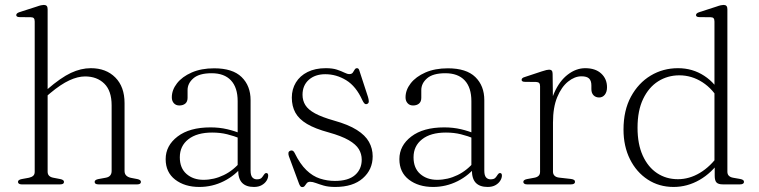

<svg xmlns="http://www.w3.org/2000/svg" viewBox="-20 -749 3082 780"><path d="M161 -351 146.5 -365 172 -386Q227 -433.5 268 -452.8Q309 -472 349 -472Q411 -472 448.5 -434.2Q486 -396.5 486 -330V-54.5Q486 -42.5 493 -35.8Q500 -29 512 -26.5L538 -21.5Q545 -20 548.8 -17.2Q552.5 -14.5 552.5 -10Q552.5 -5.5 549 -2.8Q545.5 0 538 0H380Q364.5 0 364.5 -10Q364.5 -18.5 379.5 -21.5L409.5 -27Q421.5 -29 427.5 -36Q433.5 -43 433.5 -54.5V-321Q433.5 -380 403.8 -409.2Q374 -438.5 325.5 -438.5Q296 -438.5 261.5 -422.5Q227 -406.5 184.5 -371ZM173.5 -712V-51.5Q173.5 -41 179.5 -35Q185.5 -29 196.5 -27L225 -21.5Q240 -18.5 240 -10Q240 0 224.5 0H67.5Q60.5 0 56.8 -2.8Q53 -5.5 53 -10Q53 -14.5 56.8 -17.2Q60.5 -20 68 -21.5L98 -27Q109 -29.5 115 -35Q121 -40.5 121 -51V-661.5Q121 -670.5 117.5 -674.8Q114 -679 105.5 -679L60 -679.5Q52.5 -679.5 49.2 -681.8Q46 -684 46 -687.5Q46 -691.5 49.2 -694.5Q52.5 -697.5 60 -700L128.5 -722Q139.5 -726 146.5 -727.5Q153.5 -729 158 -729Q166 -729 169.8 -724.8Q173.5 -720.5 173.5 -712Z M947.5 -58.5V-67.5L945.5 -71.5V-338Q945.5 -393.5 918.2 -422.5Q891 -451.5 840 -451.5Q789.5 -451.5 765.8 -431Q742 -410.5 742 -383V-351.5Q742 -336 732.8 -328.2Q723.5 -320.5 708.5 -320.5Q694.5 -320.5 686.2 -329.8Q678 -339 678 -353.5Q678 -383.5 699 -410.5Q720 -437.5 758.8 -454.5Q797.5 -471.5 850 -471.5Q925 -471.5 961.5 -436Q998 -400.5 998 -342V-56Q998 -36.5 1005 -28.5Q1012 -20.5 1023.5 -20.5Q1037.5 -20.5 1043 -26.8Q1048.5 -33 1052 -39Q1054 -42 1056.2 -44Q1058.5 -46 1062 -46Q1065.5 -46 1067.5 -43.5Q1069.5 -41 1069.5 -36Q1069.5 -25.5 1062.8 -14.8Q1056 -4 1043.2 3.2Q1030.5 10.5 1011.5 10.5Q980 10.5 963.8 -6Q947.5 -22.5 947.5 -58.5ZM653 -102.5Q653 -157.5 701.5 -194.5Q750 -231.5 835 -231.5Q871.5 -231.5 903.2 -224Q935 -216.5 960.5 -205.5L957 -186Q931 -196.5 903 -203.5Q875 -210.5 842 -210.5Q780 -210.5 745.2 -183.2Q710.5 -156 710.5 -110Q710.5 -66 737.8 -42.2Q765 -18.5 806.5 -18.5Q849.5 -18.5 889.2 -37.8Q929 -57 959.5 -94.5L969 -79Q936.5 -36.5 889.5 -13Q842.5 10.5 790 10.5Q730.5 10.5 691.8 -19.2Q653 -49 653 -102.5Z M1301.5 -447.5Q1260 -447.5 1234.5 -424.8Q1209 -402 1209 -364Q1209 -340.5 1220.5 -322Q1232 -303.5 1260 -288.2Q1288 -273 1337.5 -259Q1395 -243 1429.5 -221.2Q1464 -199.5 1479 -172.5Q1494 -145.5 1494 -114Q1494 -60 1454 -24.8Q1414 10.5 1342 10.5Q1314 10.5 1295.2 5Q1276.5 -0.5 1263.2 -5.5Q1250 -10.5 1240 -10.5Q1231 -10.5 1226.5 -5.2Q1222 0 1218.5 5.5Q1215 11 1208 11Q1203.5 11 1201 8.2Q1198.5 5.5 1195.5 -1L1153.5 -114.5Q1151 -122 1151.8 -128Q1152.5 -134 1159 -136.5Q1165 -139 1169.8 -136.2Q1174.5 -133.5 1177 -127.5Q1199 -82.5 1224.8 -57.8Q1250.5 -33 1280 -23.5Q1309.5 -14 1340.5 -14Q1395 -14 1422.2 -37.8Q1449.5 -61.5 1449.5 -100.5Q1449.5 -123.5 1437.8 -143Q1426 -162.5 1396.8 -179.5Q1367.5 -196.5 1315.5 -211Q1260 -226 1227.2 -245.5Q1194.5 -265 1180 -291.2Q1165.5 -317.5 1165.5 -352.5Q1165.5 -386.5 1182 -413.8Q1198.5 -441 1229.5 -456.5Q1260.5 -472 1303.5 -472Q1331 -472 1349 -466Q1367 -460 1379 -454Q1391 -448 1399 -448Q1409 -448 1413.2 -454Q1417.5 -460 1420.8 -466Q1424 -472 1430.5 -472Q1433.5 -472 1436 -469.8Q1438.5 -467.5 1440 -462L1475 -355Q1478 -345.5 1478.2 -337.5Q1478.5 -329.5 1471 -326.5Q1465 -324.5 1460.8 -328.5Q1456.5 -332.5 1452 -342Q1426.5 -398.5 1386.5 -423Q1346.5 -447.5 1301.5 -447.5Z M1897 -58.5V-67.5L1895 -71.5V-338Q1895 -393.5 1867.8 -422.5Q1840.5 -451.5 1789.5 -451.5Q1739 -451.5 1715.2 -431Q1691.5 -410.5 1691.5 -383V-351.5Q1691.5 -336 1682.2 -328.2Q1673 -320.5 1658 -320.5Q1644 -320.5 1635.8 -329.8Q1627.5 -339 1627.5 -353.5Q1627.5 -383.5 1648.5 -410.5Q1669.5 -437.5 1708.2 -454.5Q1747 -471.5 1799.5 -471.5Q1874.5 -471.5 1911 -436Q1947.5 -400.5 1947.5 -342V-56Q1947.5 -36.5 1954.5 -28.5Q1961.5 -20.5 1973 -20.5Q1987 -20.5 1992.5 -26.8Q1998 -33 2001.5 -39Q2003.5 -42 2005.8 -44Q2008 -46 2011.5 -46Q2015 -46 2017 -43.5Q2019 -41 2019 -36Q2019 -25.5 2012.2 -14.8Q2005.5 -4 1992.8 3.2Q1980 10.5 1961 10.5Q1929.5 10.5 1913.2 -6Q1897 -22.5 1897 -58.5ZM1602.5 -102.5Q1602.5 -157.5 1651 -194.5Q1699.5 -231.5 1784.5 -231.5Q1821 -231.5 1852.8 -224Q1884.5 -216.5 1910 -205.5L1906.5 -186Q1880.5 -196.5 1852.5 -203.5Q1824.5 -210.5 1791.5 -210.5Q1729.5 -210.5 1694.8 -183.2Q1660 -156 1660 -110Q1660 -66 1687.2 -42.2Q1714.5 -18.5 1756 -18.5Q1799 -18.5 1838.8 -37.8Q1878.5 -57 1909 -94.5L1918.5 -79Q1886 -36.5 1839 -13Q1792 10.5 1739.5 10.5Q1680 10.5 1641.2 -19.2Q1602.5 -49 1602.5 -102.5Z M2210 -254.5Q2210 -323 2231.5 -371.8Q2253 -420.5 2286.8 -446.2Q2320.5 -472 2357.5 -472Q2399 -472 2422.5 -450.2Q2446 -428.5 2446 -394.5Q2446 -375.5 2437 -364.2Q2428 -353 2414 -353Q2400 -353 2391.2 -362Q2382.5 -371 2382.5 -387V-402Q2382.5 -421 2373.2 -430Q2364 -439 2342 -439Q2314.5 -439 2287.8 -417.5Q2261 -396 2243.8 -354.5Q2226.5 -313 2226.5 -251ZM2225 -449 2226.5 -326V-51.5Q2226.5 -41.5 2232.8 -35.2Q2239 -29 2251 -27.5L2299.5 -22Q2307.5 -21 2311.8 -18.2Q2316 -15.5 2316 -10Q2316 -5.5 2312 -2.8Q2308 0 2300 0H2120.5Q2113.5 0 2109.8 -2.8Q2106 -5.5 2106 -10Q2106 -14.5 2109.8 -17.2Q2113.5 -20 2121 -21.5L2151 -27Q2162 -29 2168 -34.8Q2174 -40.5 2174 -51V-398.5Q2174 -407.5 2170.5 -411.5Q2167 -415.5 2158.5 -416L2113 -416.5Q2105.5 -416.5 2102.2 -418.8Q2099 -421 2099 -424.5Q2099 -428.5 2102.2 -431.5Q2105.5 -434.5 2113 -436.5L2181 -459Q2193 -463 2199.8 -464.5Q2206.5 -466 2211 -466Q2218 -466 2221.5 -462Q2225 -458 2225 -449Z M2883.5 -78.5 2882.5 -83.5V-661.5Q2882.5 -670.5 2879 -674.8Q2875.5 -679 2867 -679L2821.5 -679.5Q2814 -679.5 2810.8 -681.8Q2807.5 -684 2807.5 -687.5Q2807.5 -691.5 2810.8 -694.5Q2814 -697.5 2822 -700L2890 -722Q2901 -726 2908 -727.5Q2915 -729 2919.5 -729Q2927.5 -729 2931.2 -724.8Q2935 -720.5 2935 -712V-51.5Q2935 -41 2941 -35Q2947 -29 2958 -27L2986.5 -22Q2994.5 -20.5 2998.5 -17.8Q3002.5 -15 3002.5 -10Q3002.5 -5.5 2998.5 -2.8Q2994.5 0 2986.5 0H2916Q2898.5 0 2891 -7.5Q2883.5 -15 2883.5 -35ZM2513 -222.5Q2513 -300.5 2543.2 -356.2Q2573.5 -412 2623.5 -442Q2673.5 -472 2734.5 -472Q2793.5 -472 2841 -441Q2888.5 -410 2915 -355L2904.5 -335.5Q2877.5 -386.5 2833.8 -414.8Q2790 -443 2740 -443Q2692.5 -443 2654 -418.8Q2615.5 -394.5 2592.8 -347.2Q2570 -300 2570 -230Q2570 -163.5 2591.2 -116.8Q2612.5 -70 2649.5 -45.5Q2686.5 -21 2734 -21Q2780.5 -21 2823.5 -46.8Q2866.5 -72.5 2901 -121.5L2908 -99.5Q2871.5 -46.5 2821.8 -18Q2772 10.5 2716.5 10.5Q2657.5 10.5 2611.5 -19.5Q2565.5 -49.5 2539.2 -102.2Q2513 -155 2513 -222.5Z"/></svg>

Font: Fraunces ExtraLight
Style: Regular
Weight: 250
Version: Version 1.000;[b76b70a41]